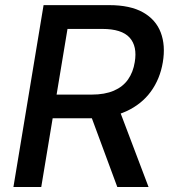

<svg xmlns="http://www.w3.org/2000/svg" viewBox="-20 -748 687 768"><path d="M33.7 0 154.3 -727.5H416.5Q501 -727.5 552.2 -698.5Q603.5 -669.4 623 -617.9Q642.6 -566.4 631.3 -499Q620.1 -432.1 583.3 -381.6Q546.4 -331.1 485.4 -303Q424.3 -274.9 340.3 -274.9H143.1L158.7 -369.6H346.2Q399.4 -369.6 435.5 -385.3Q471.7 -400.9 492.2 -430.2Q512.7 -459.5 519 -499.5Q529.8 -563 498.3 -597.7Q466.8 -632.3 389.2 -632.3H250L145 0ZM449.2 0 327.6 -328.6H449.7L574.2 0Z"/></svg>

Font: Inter 16pt Medium
Style: Italic
Weight: 500
Italic angle: -9.3988°
Version: Version 4.001;git-66647c0bb